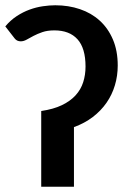

<svg xmlns="http://www.w3.org/2000/svg" viewBox="-25 -708 483 728"><path d="M0 0ZM421.4 -459.5Q421.4 -420.4 410.6 -384.5Q399.9 -348.6 378.9 -318.4Q357.9 -288.1 326.9 -264.4Q295.9 -240.7 255.4 -226.1V0H131.3V-287.1Q177.7 -293.9 209.7 -309.3Q241.7 -324.7 261.7 -346.7Q281.7 -368.7 290.5 -396.5Q299.3 -424.3 299.3 -455.6Q299.3 -525.4 268.8 -559.1Q238.3 -592.8 181.2 -592.8Q154.8 -592.8 135.7 -586.2Q116.7 -579.6 102.3 -572Q87.9 -564.5 76.4 -557.9Q64.9 -551.3 53.7 -551.3Q39.1 -551.3 30.8 -562L-4.9 -607.9Q14.6 -631.3 38.6 -647Q62.5 -662.6 87.4 -671.6Q112.3 -680.7 137.5 -684.3Q162.6 -688 184.6 -688Q234.9 -688 278.1 -673.3Q321.3 -658.7 353 -629.9Q384.8 -601.1 403.1 -558.3Q421.4 -515.6 421.4 -459.5Z"/></svg>

Font: Carlito
Style: Bold
Weight: 700
Designer: Lukasz Dziedzic
Foundry: tyPoland Lukasz Dziedzic
Version: Version 1.104